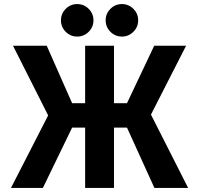

<svg xmlns="http://www.w3.org/2000/svg" viewBox="-20 -925 980 945"><path d="M217 -357 44 -700H210L335 -417H399V-700H541V-417H605L739 -700H896L723 -361L906 0H740L605 -297H541V0H399V-297H335L191 0H34ZM360 -745Q327 -745 303.5 -768.5Q280 -792 280 -825Q280 -858 303.5 -881.5Q327 -905 360 -905Q393 -905 416.5 -881.5Q440 -858 440 -825Q440 -792 416.5 -768.5Q393 -745 360 -745ZM580 -745Q547 -745 523.5 -768.5Q500 -792 500 -825Q500 -858 523.5 -881.5Q547 -905 580 -905Q613 -905 636.5 -881.5Q660 -858 660 -825Q660 -792 636.5 -768.5Q613 -745 580 -745Z"/></svg>

Font: Golos UI
Style: Bold
Weight: 700
Designer: A.Korolkova, Vitaly Kuzmin
Foundry: ParaType Ltd
Version: Version 2.000